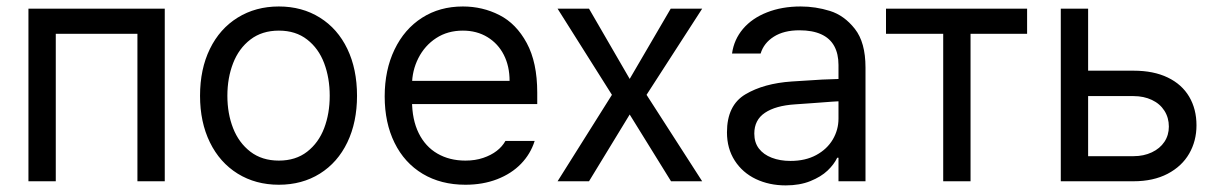

<svg xmlns="http://www.w3.org/2000/svg" viewBox="-20 -557 3739 590"><path d="M67.4 -530.3H486.3V0H402.3V-453.1H151.4V0H67.4Z M594.7 -262.7Q594.7 -344.7 625 -406.7Q655.3 -468.8 710.4 -502.9Q765.6 -537.1 836.9 -537.1Q908.2 -537.1 962.9 -502.9Q1017.6 -468.8 1047.4 -406.7Q1077.1 -344.7 1077.1 -262.7Q1077.1 -181.6 1047.4 -119.6Q1017.6 -57.6 962.9 -23.4Q908.2 10.7 836.9 10.7Q765.6 10.7 710.4 -23.4Q655.3 -57.6 625 -119.6Q594.7 -181.6 594.7 -262.7ZM993.2 -262.7Q993.2 -317.4 976.1 -362.8Q959 -408.2 923.8 -435.5Q888.7 -462.9 836.9 -462.9Q785.2 -462.9 749.5 -435.5Q713.9 -408.2 696.3 -362.8Q678.7 -317.4 678.7 -262.7Q678.7 -208 696.3 -163.1Q713.9 -118.2 749.5 -90.8Q785.2 -63.5 836.9 -63.5Q888.7 -63.5 923.8 -90.8Q959 -118.2 976.1 -163.1Q993.2 -208 993.2 -262.7Z M1162.1 -260.7Q1162.1 -341.8 1192.4 -404.8Q1222.7 -467.8 1276.9 -502.4Q1331.1 -537.1 1402.3 -537.1Q1462.9 -537.1 1514.6 -510.7Q1566.4 -484.4 1598.6 -424.8Q1630.9 -365.2 1630.9 -272.5V-237.3H1220.7V-308.6H1545.9Q1545.9 -353.5 1528.3 -388.2Q1510.7 -422.9 1478 -442.9Q1445.3 -462.9 1402.3 -462.9Q1355.5 -462.9 1320.3 -439.9Q1285.2 -417 1265.6 -378.4Q1246.1 -339.8 1246.1 -295.9V-248Q1246.1 -189.5 1266.6 -147.9Q1287.1 -106.4 1324.2 -85Q1361.3 -63.5 1410.2 -63.5Q1440.4 -63.5 1464.8 -71.8Q1489.3 -80.1 1506.3 -93.3Q1523.4 -106.4 1533.2 -124H1623Q1610.4 -84 1581.1 -53.7Q1551.8 -23.4 1507.8 -6.3Q1463.9 10.7 1410.2 10.7Q1335 10.7 1278.8 -22.9Q1222.7 -56.6 1192.4 -118.2Q1162.1 -179.7 1162.1 -260.7Z M1915 -314.5 2041 -530.3H2137.7L1966.8 -265.6L2137.7 0H2042L1915 -205.1L1790 0H1693.4L1860.4 -265.6L1693.4 -530.3H1790Z M2478.5 -240.2 2422.9 -236.3Q2363.3 -232.4 2330.6 -210.4Q2297.9 -188.5 2297.9 -146.5Q2297.9 -119.1 2312 -100.6Q2326.2 -82 2351.6 -72.3Q2377 -62.5 2409.2 -62.5Q2455.1 -62.5 2488.3 -80.6Q2521.5 -98.6 2539.1 -128.4Q2556.6 -158.2 2556.6 -192.4V-357.4Q2556.6 -391.6 2543.5 -415.5Q2530.3 -439.5 2503.4 -451.7Q2476.6 -463.9 2436.5 -463.9Q2388.7 -463.9 2357.9 -444.3Q2327.1 -424.8 2317.4 -392.6H2229.5Q2235.4 -435.5 2263.2 -468.3Q2291 -501 2336.9 -519Q2382.8 -537.1 2440.4 -537.1Q2486.3 -537.1 2530.3 -523.4Q2574.2 -509.8 2606.9 -468.3Q2639.6 -426.8 2639.6 -349.6V0H2556.6V-72.3H2552.7Q2543 -51.8 2522.9 -32.7Q2502.9 -13.7 2470.2 -0.5Q2437.5 12.7 2394.5 12.7Q2343.8 12.7 2302.7 -6.8Q2261.7 -26.4 2237.8 -63.5Q2213.9 -100.6 2213.9 -150.4Q2213.9 -233.4 2270.5 -267.1Q2327.1 -300.8 2413.1 -306.6Q2422.9 -307.6 2506.8 -312.5L2562.5 -314.5L2563.5 -246.1Q2554.7 -246.1 2478.5 -240.2Z M2702.6 -530.3H3136.2V-453.1H2962.4V0H2878.4V-453.1H2702.6Z M3656.7 -171.9Q3656.7 -124 3634.3 -85Q3611.8 -45.9 3567.9 -22.9Q3523.9 0 3463.4 0H3239.7V-530.3H3323.7V-77.1H3463.4Q3494.6 -77.1 3519.5 -88.9Q3544.4 -100.6 3558.1 -121.1Q3571.8 -141.6 3571.8 -168Q3571.8 -195.3 3558.1 -216.8Q3544.4 -238.3 3519.5 -250Q3494.6 -261.7 3463.4 -261.7H3310.1V-339.8H3463.4Q3524.9 -339.8 3568.4 -318.8Q3611.8 -297.9 3634.3 -259.8Q3656.7 -221.7 3656.7 -171.9Z"/></svg>

Font: WEMIX Pretendard Variable
Style: Regular
Weight: 400
Designer: Base glyphs from Inter by Rasmus Andersson; Hangeul glyphs from Noto Sans CJK(Source Han Sans) by Jang Soo-young and Kan
Foundry: Kil Hyung-jin
Version: Version 1.000;Glyphs 3.2 (3208)